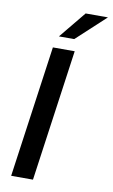

<svg xmlns="http://www.w3.org/2000/svg" viewBox="-98 -951 587 1001"><g transform="rotate(10 195.0 -450.5)"><path d="M36 0H151.5L249.5 -697H134ZM155 -759H236L389.5 -901H271.5Z"/></g></svg>

Font: HK Grotesk SemiBold
Style: Italic
Weight: 600
Italic angle: -16°
Designer: Alfredo Marco Pradil
Foundry: Hanken Design Co.
Version: Version 3.001;FEAKit 1.0